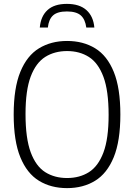

<svg xmlns="http://www.w3.org/2000/svg" viewBox="-20 -960 691 989"><path d="M325.5 9Q242.5 9 180.8 -28.8Q119 -66.5 84.8 -150Q50.5 -233.5 50.5 -370Q50.5 -506.5 84.8 -590Q119 -673.5 181 -711.2Q243 -749 325.5 -749Q408.5 -749 470.2 -711.2Q532 -673.5 566 -590Q600 -506.5 600 -370Q600 -233.5 565.8 -150Q531.5 -66.5 469.8 -28.8Q408 9 325.5 9ZM325.5 -43Q390 -43 438 -73.2Q486 -103.5 512.8 -174.5Q539.5 -245.5 539.5 -367.5Q539.5 -492.5 512.8 -564.2Q486 -636 438 -666.5Q390 -697 325.5 -697Q261 -697 213 -666.8Q165 -636.5 138.2 -565.8Q111.5 -495 111.5 -372.5Q111.5 -247.5 138.2 -175.5Q165 -103.5 213 -73.2Q261 -43 325.5 -43ZM185 -818Q190 -876.5 224.8 -908.2Q259.5 -940 324.5 -940Q389.5 -940 425.2 -908Q461 -876 466 -818H424.5Q419 -860.5 396 -880.8Q373 -901 324.5 -901Q276 -901 253.5 -880.8Q231 -860.5 226.5 -818Z"/></svg>

Font: Encode Sans SmCnd Lt
Style: Regular
Weight: 300
Width: 4
Designer: Multiple Designers
Foundry: Impallari Type
Version: Version 3.002; ttfautohint (v1.8.3) -l 8 -r 50 -G 200 -x 14 